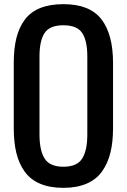

<svg xmlns="http://www.w3.org/2000/svg" viewBox="-20 -904 616 933"><path d="M288.1 -883.8Q416 -883.8 472.7 -810.5Q529.3 -737.3 529.3 -598.6V-281.2Q529.3 -213.4 516.4 -161.4Q503.4 -109.4 475.6 -70.6Q447.8 -31.7 400.6 -11.5Q353.5 8.8 288.1 8.8Q222.2 8.8 175 -11.2Q127.9 -31.2 100.1 -69.8Q72.3 -108.4 59.6 -160.4Q46.9 -212.4 46.9 -281.2V-598.6Q46.9 -667.5 59.6 -718.8Q72.3 -770 100.1 -807.9Q127.9 -845.7 175 -864.7Q222.2 -883.8 288.1 -883.8ZM171.9 -629.9V-250Q171.9 -172.9 197 -133.3Q222.2 -93.8 288.1 -93.8Q354 -93.8 379.2 -133.3Q404.3 -172.9 404.3 -250V-629.9Q404.3 -706.1 379.4 -743.7Q354.5 -781.2 288.1 -781.2Q221.7 -781.2 196.8 -743.7Q171.9 -706.1 171.9 -629.9Z"/></svg>

Font: OswaldRegular
Style: Regular
Weight: 400
Designer: vernon adams
Foundry: vernon adams
Version: Version 1.000